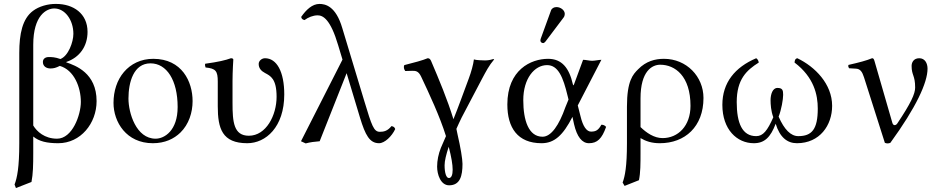

<svg xmlns="http://www.w3.org/2000/svg" viewBox="-20 -718 4779 976"><path d="M149 61V-24C179 1 219 10 276 10C390 10 471 -91 471 -204C471 -347 364 -385 317 -401V-403C385 -426 425 -483 425 -556C425 -650 352 -698 266 -698C223 -699 177 -685 148 -663C94 -623 78 -546 78 -449V10C78 134 67 186 54 220L61 238L140 207C148 167 149 120 149 61ZM149 -80V-490C149 -641 217 -675 256 -675C310 -675 353 -617 353 -546C353 -504 327 -433 287 -418C259 -428 242 -428 227 -428C212 -428 198 -420 198 -403C198 -380 217 -370 236 -370C253 -370 264 -373 284 -383C357 -362 391 -274 391 -200C391 -134 348 -13 270 -13C206 -13 167 -50 149 -80Z M557 -195C557 -98 622 10 757 10C818 10 864 -12 897 -44C940 -86 959 -146 959 -204C959 -303 905 -419 759 -419C696 -419 645 -393 610 -352C575 -311 557 -255 557 -195ZM745 -396C827 -396 883 -311 883 -174C883 -54 816 -13 771 -13C672 -13 633 -144 633 -217C633 -300 659 -396 745 -396Z M1162 -307C1162 -354 1166 -415 1166 -415C1166 -419 1162 -422 1154 -422C1127 -412 1089 -403 1023 -394C1021 -388 1023 -381 1025 -375C1077 -370 1087 -357 1087 -303V-178C1087 -65 1109 10 1237 10C1331 10 1425 -72 1425 -238C1425 -353 1387 -422 1327 -422C1311 -422 1295 -409 1295 -393C1295 -371 1308 -357 1327 -347C1355 -332 1386 -318 1386 -226C1386 -132 1333 -28 1245 -28C1168 -28 1162 -98 1162 -194Z M1989 -62C1986 -71 1981 -75 1970 -77C1950 -52 1931 -48 1911 -48C1880 -48 1870 -78 1832 -204L1720 -575C1687 -688 1633 -698 1604 -698C1567 -698 1536 -668 1511 -632C1513 -620 1521 -618 1528 -616C1547 -630 1571 -640 1595 -640C1622 -640 1660 -620 1699 -488L1721 -415L1510 0L1534 11C1556 5 1579 2 1605 0L1742 -346L1810 -120C1837 -31 1859 10 1907 10C1935 10 1972 -25 1989 -62Z M2202 129C2202 169 2220 224 2263 224C2319 224 2331 176 2331 115C2331 91 2321 30 2306 -34C2304 -44 2302 -53 2300 -63C2309 -82 2317 -102 2327 -121L2430 -317C2451 -356 2465 -384 2492 -416L2488 -418C2466 -411 2455 -411 2442 -411C2434 -411 2399 -412 2389 -416C2386 -390 2375 -351 2363 -319C2337 -249 2310 -174 2285 -112C2254 -213 2212 -313 2171 -409C2167 -417 2163 -422 2154 -422C2131 -412 2083 -399 2035 -387C2031 -377 2033 -367 2040 -357C2056 -357 2065 -358 2075 -358C2075 -358 2076 -358 2076 -358C2092 -358 2107 -358 2121 -328C2162 -241 2216 -126 2247 -26L2221 34C2209 64 2202 98 2202 129ZM2261 28C2275 82 2281 119 2281 145C2281 170 2275 187 2262 187C2248 187 2240 160 2240 122C2240 100 2248 67 2261 28Z M2917 -182 3037 -414C3025 -414 3004 -409 2990 -409C2976 -409 2958 -414 2944 -414L2899 -292C2896 -285 2894 -280 2892 -290C2873 -373 2836 -419 2766 -419C2679 -419 2559 -363 2559 -187C2559 -69 2611 10 2733 10C2798 10 2842 -30 2890 -124L2898 -87C2913 -22 2939 10 2974 10C3016 10 3040 -13 3061 -73C3055 -80 3048 -84 3037 -84C3021 -55 3008 -49 2984 -49C2962 -49 2943 -76 2931 -127ZM2870 -212 2854 -173C2822 -82 2782 -23 2738 -23C2667 -23 2640 -106 2640 -209C2640 -319 2697 -387 2761 -387C2818 -387 2843 -324 2865 -232ZM2809 -682C2796 -682 2785 -676 2781 -665L2729 -522C2728 -519 2727 -515 2727 -512C2727 -505 2733 -499 2741 -499C2745 -499 2750 -503 2753 -507L2845 -629C2849 -634 2851 -642 2851 -647C2851 -667 2829 -682 2809 -682Z M3228 198C3236 160 3236 113 3236 58V-16C3263 0 3293 10 3334 10C3462 10 3556 -74 3556 -220C3556 -329 3470 -419 3355 -419C3310 -419 3264 -407 3224 -366C3198 -340 3167 -308 3167 -176V10C3167 128 3157 178 3145 210L3155 227ZM3490 -180C3490 -78 3427 -16 3348 -16C3305 -16 3266 -43 3236 -72V-218C3236 -357 3295 -389 3336 -389C3412 -389 3490 -331 3490 -180Z M4210 -180C4210 -291 4123 -379 4033 -422C4020 -419 4020 -408 4019 -400C4118 -325 4137 -236 4137 -166C4137 -61 4107 -26 4038 -26C4000 -26 3967 -59 3938 -125C3952 -160 3961 -213 3961 -236C3961 -259 3958 -271 3932 -271C3907 -271 3897 -238 3897 -208C3897 -189 3899 -153 3911 -122C3881 -54 3859 -26 3824 -26C3753 -26 3725 -92 3725 -199C3725 -315 3775 -361 3837 -400C3836 -409 3831 -418 3824 -422C3716 -376 3652 -298 3652 -185C3652 -60 3726 10 3812 10C3866 10 3897 -20 3923 -89C3944 -20 3982 10 4031 10C4147 10 4210 -81 4210 -180Z M4372 -325 4478 8C4487 12 4497 12 4506 8C4637 -172 4695 -298 4695 -369C4695 -396 4682 -422 4653 -422C4623 -422 4614 -399 4614 -383C4614 -334 4632 -336 4632 -273C4632 -241 4610 -193 4541 -90C4535 -81 4521 -76 4516 -94L4425 -409C4422 -419 4419 -422 4413 -422C4384 -410 4350 -401 4293 -388C4291 -381 4292 -379 4295 -373C4295 -372 4296 -372 4296 -371L4331 -369C4353 -368 4363 -353 4372 -325Z"/></svg>

Font: Libertinus Serif Display
Style: Regular
Weight: 400
Designer: Philipp H. Poll, Khaled Hosny
Foundry: Caleb Maclennan
Version: Version 7.050;RELEASE